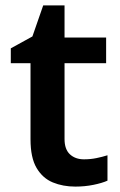

<svg xmlns="http://www.w3.org/2000/svg" viewBox="-20 -681 446 711"><path d="M291 -91Q315 -91 337 -95.5Q359 -100 378 -106V-12Q358 -3 326 3.5Q294 10 259 10Q213 10 175.5 -5.5Q138 -21 115.5 -59Q93 -97 93 -165V-447H20V-502L100 -546L140 -661H219V-542H373V-447H219V-166Q219 -128 239 -109.5Q259 -91 291 -91Z"/></svg>

Font: Noto Sans Thai SemiBold
Style: Regular
Weight: 600
Version: Version 2.001